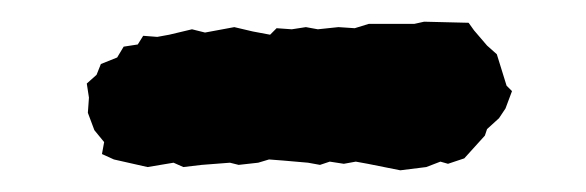

<svg xmlns="http://www.w3.org/2000/svg" viewBox="-20 -759 540 177"><path d="M116 -605 85 -612 74 -617 76 -628 67 -639 61 -655 62 -669 60 -682 69 -690 73 -700 88 -706 94 -716 107 -718 112 -726 125 -725 136 -727 157 -732 169 -729 196 -734 213 -730 229 -727 235 -733 249 -732 262 -734 273 -732 292 -734 307 -733 320 -737H328H362L371 -739L412 -738L417 -731L429 -717L438 -709L447 -680L452 -675L446 -659L440 -650L429 -640L427 -634L408 -613L393 -608L386 -610L373 -605L349 -602L319 -608L308 -610L297 -608L284 -610L275 -607L264 -609L241 -611L228 -612L218 -609L200 -607L192 -609L166 -607L149 -605L140 -609Z"/></svg>

Font: Winky Rough
Style: Bold
Weight: 700
Designer: Simon Atzbach
Foundry: typofactur
Version: Version 1.206; ttfautohint (v1.8.4.7-5d5b)